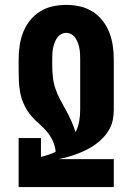

<svg xmlns="http://www.w3.org/2000/svg" viewBox="-20 -763 540 783"><path d="M56 0V-200H147V-123Q163 -127 178 -132Q193 -137 207 -144Q205 -168 194.5 -190Q184 -212 168 -230Q152 -248 134 -263.5Q116 -279 101.5 -298Q87 -317 77 -339Q67 -361 62.5 -384.5Q58 -408 57 -432Q56 -456 56 -480V-520Q56 -548 60 -576Q64 -604 74 -630Q84 -656 101.5 -678.5Q119 -701 143 -716Q167 -731 194.5 -737Q222 -743 250 -743Q278 -743 305.5 -737Q333 -731 357 -716Q381 -701 398.5 -678.5Q416 -656 426 -630Q436 -604 440 -576Q444 -548 444 -520V-316Q444 -295 440 -274.5Q436 -254 426 -236Q416 -218 401.5 -202.5Q387 -187 370.5 -175Q354 -163 335.5 -153.5Q317 -144 297.5 -136.5Q278 -129 258 -123.5Q238 -118 218 -114H444V0ZM288 -224Q299 -245 303 -268.5Q307 -292 307 -316V-520Q307 -531 306.5 -542.5Q306 -554 304 -565Q302 -576 298 -587Q294 -598 288 -607.5Q282 -617 271.5 -623Q261 -629 250 -629Q239 -629 228.5 -623Q218 -617 212 -607.5Q206 -598 202 -587Q198 -576 196 -565Q194 -554 193.5 -542.5Q193 -531 193 -520V-499Q193 -474 195.5 -449.5Q198 -425 206 -401.5Q214 -378 225.5 -356.5Q237 -335 249 -313.5Q261 -292 271 -269.5Q281 -247 288 -224Z"/></svg>

Font: Iosevka Term Curly Heavy
Style: Regular
Weight: 900
Designer: Belleve Invis
Foundry: Belleve Invis
Version: Version 32.3.0